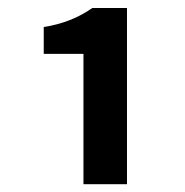

<svg xmlns="http://www.w3.org/2000/svg" viewBox="-20 -894 464 482"><path d="M189.5 -431.6V-758.8H89.8V-826.2Q159.2 -836.9 211.9 -874H298.8V-431.6Z"/></svg>

Font: Nasu
Style: Bold
Weight: 700
Designer: Ryoko NISHIZUKA (kana &amp; ideographs); Paul D. Hunt (Latin, Greek &amp; Cyrillic); Wenlong ZHANG (bopomofo); Sandoll C
Version: Version 2014.1215